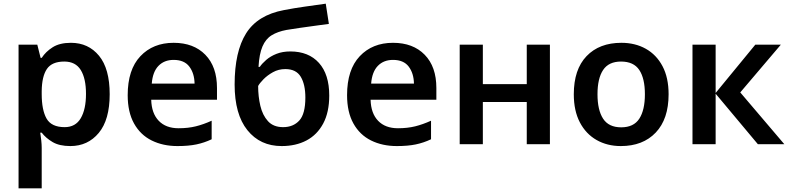

<svg xmlns="http://www.w3.org/2000/svg" viewBox="-20 -785 4293 1045"><path d="M366 -552Q461 -552 519 -481.5Q577 -411 577 -272Q577 -133 517.5 -61.5Q458 10 363 10Q303 10 266 -12Q229 -34 207 -63H199Q202 -44 204.5 -21.5Q207 1 207 20V240H81V-542H183L201 -470H207Q229 -504 267 -528Q305 -552 366 -552ZM330 -450Q263 -450 235.5 -410Q208 -370 207 -289V-273Q207 -186 233.5 -139.5Q260 -93 332 -93Q391 -93 419.5 -141.5Q448 -190 448 -274Q448 -358 419.5 -404Q391 -450 330 -450Z M925 -552Q1034 -552 1097.5 -487Q1161 -422 1161 -306V-242H803Q805 -168 844 -127.5Q883 -87 952 -87Q1004 -87 1046 -97.5Q1088 -108 1132 -128V-27Q1092 -8 1049 1Q1006 10 946 10Q867 10 805.5 -20.5Q744 -51 709.5 -113Q675 -175 675 -267Q675 -406 744 -479Q813 -552 925 -552ZM925 -459Q874 -459 842.5 -426.5Q811 -394 806 -330H1039Q1038 -386 1010.5 -422.5Q983 -459 925 -459Z M1257 -325Q1257 -504 1319.5 -603.5Q1382 -703 1525 -730Q1582 -741 1639.5 -749Q1697 -757 1753 -765L1770 -655Q1735 -650 1693 -644.5Q1651 -639 1610.5 -633Q1570 -627 1539 -622Q1491 -613 1458.5 -593Q1426 -573 1408.5 -532Q1391 -491 1387 -421H1394Q1406 -439 1429 -459Q1452 -479 1485 -492Q1518 -505 1560 -505Q1660 -505 1716 -442.5Q1772 -380 1772 -265Q1772 -174 1739 -112.5Q1706 -51 1648 -20.5Q1590 10 1513 10Q1396 10 1326.5 -76.5Q1257 -163 1257 -325ZM1521 -93Q1576 -93 1609 -129Q1642 -165 1642 -254Q1642 -325 1617 -367Q1592 -409 1533 -409Q1496 -409 1465.5 -392Q1435 -375 1414 -353.5Q1393 -332 1385 -317Q1385 -260 1397 -209Q1409 -158 1438.5 -125.5Q1468 -93 1521 -93Z M2119 -552Q2228 -552 2291.5 -487Q2355 -422 2355 -306V-242H1997Q1999 -168 2038 -127.5Q2077 -87 2146 -87Q2198 -87 2240 -97.5Q2282 -108 2326 -128V-27Q2286 -8 2243 1Q2200 10 2140 10Q2061 10 1999.5 -20.5Q1938 -51 1903.5 -113Q1869 -175 1869 -267Q1869 -406 1938 -479Q2007 -552 2119 -552ZM2119 -459Q2068 -459 2036.5 -426.5Q2005 -394 2000 -330H2233Q2232 -386 2204.5 -422.5Q2177 -459 2119 -459Z M2608 -542V-327H2847V-542H2973V0H2847V-230H2608V0H2482V-542Z M3619 -272Q3619 -137 3549 -63.5Q3479 10 3359 10Q3285 10 3227 -23Q3169 -56 3136 -119Q3103 -182 3103 -272Q3103 -407 3172.5 -479.5Q3242 -552 3362 -552Q3437 -552 3495 -519.5Q3553 -487 3586 -424.5Q3619 -362 3619 -272ZM3232 -272Q3232 -186 3262.5 -139Q3293 -92 3361 -92Q3429 -92 3459.5 -139Q3490 -186 3490 -272Q3490 -358 3459.5 -404Q3429 -450 3360 -450Q3293 -450 3262.5 -404Q3232 -358 3232 -272Z M4091 -542H4230L4009 -282L4249 0H4105L3875 -275V0H3749V-542H3875V-279Z"/></svg>

Font: Noto Sans SemiBold
Style: Regular
Weight: 600
Designer: Monotype Design Team
Foundry: Monotype Imaging Inc.
Version: Version 2.007